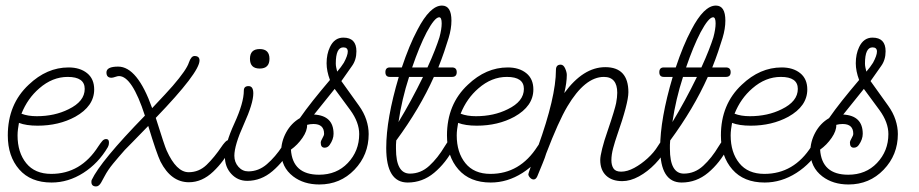

<svg xmlns="http://www.w3.org/2000/svg" viewBox="-20 -642 3297 689"><path d="M165 13Q90 13 49 -34Q8 -81 8 -156Q8 -268 83 -338Q148 -400 226 -400Q267 -400 292.5 -379.5Q318 -359 318 -321Q318 -261 250 -223Q191 -191 115 -191Q74 -191 48 -201Q46 -190 44.5 -178.5Q43 -167 43 -156Q43 -95 74 -56.5Q105 -18 164 -18Q270 -18 333 -117Q341 -129 347 -136Q353 -143 361 -143Q371 -143 371 -131Q371 -124 369.5 -120Q368 -116 367 -114Q333 -56 279 -21.5Q225 13 165 13ZM112 -225Q176 -225 226 -250Q284 -278 284 -323Q284 -366 223 -366Q168 -366 121 -325Q79 -289 57 -234Q80 -225 112 -225Z M325 27Q308 27 308 11Q308 6 309 4Q325 -30 372.5 -87.5Q420 -145 500 -227Q454 -369 407 -369Q402 -369 393.5 -366Q385 -363 380 -363Q362 -363 362 -382Q362 -403 404 -403Q473 -403 526 -254Q581 -312 600 -334Q625 -363 639.5 -384Q654 -405 658 -418Q666 -441 678 -441Q696 -441 696 -425Q696 -382 539 -219Q571 -117 578 -102Q613 -24 657 -24Q694 -24 721.5 -50.5Q749 -77 776 -117Q779 -122 786.5 -130.5Q794 -139 799 -139Q812 -139 812 -123Q812 -117 810 -114Q785 -64 745 -26Q705 12 658 12Q594 12 556 -62Q542 -91 512 -190Q478 -155 457 -133.5Q436 -112 428 -104Q405 -78 386 -55Q367 -32 355 -9L343 13Q335 27 325 27Z M912 -396Q877 -396 877 -431Q877 -466 912 -466Q947 -466 947 -431Q947 -396 912 -396ZM867 7Q833 7 810 -18Q787 -43 787 -80Q787 -125 821 -199Q855 -273 855 -317Q855 -333 872 -333Q889 -333 889 -307Q889 -271 855 -196Q821 -121 821 -83Q821 -60 835.5 -43.5Q850 -27 871 -27Q908 -27 938 -53Q968 -79 993 -117Q1004 -134 1010 -140Q1016 -146 1022 -146Q1035 -146 1035 -136Q1035 -130 1027 -114Q999 -63 958 -28Q917 7 867 7Z M1126 20Q1070 20 1032 -9Q989 -42 989 -98Q989 -134 1007 -167Q1025 -200 1056 -218Q1076 -247 1103 -281Q1130 -315 1164 -355Q1152 -387 1152 -415Q1152 -448 1164 -473Q1180 -507 1212 -507Q1259 -507 1259 -458Q1259 -427 1243 -405L1205 -351L1268 -263Q1286 -238 1294.5 -212Q1303 -186 1303 -161Q1303 -86 1252 -33Q1201 20 1126 20ZM1190 -385Q1204 -401 1214 -417Q1228 -443 1228 -457Q1228 -472 1212 -472Q1185 -472 1185 -414Q1185 -407 1186.5 -400Q1188 -393 1190 -385ZM1125 -15Q1188 -15 1228 -57Q1269 -100 1269 -161Q1269 -203 1237 -247L1181 -323L1107 -231Q1177 -227 1177 -162Q1177 -142 1163 -122Q1156 -112 1145 -112Q1131 -112 1131 -130Q1131 -136 1137 -146Q1143 -156 1143 -162Q1143 -197 1105 -197Q1093 -197 1082 -194Q1083 -173 1065.5 -147.5Q1048 -122 1024 -105Q1030 -15 1125 -15Z M1443 13Q1366 13 1366 -111Q1366 -215 1411 -366H1379Q1363 -366 1363 -383Q1363 -400 1379 -400H1422Q1435 -439 1449 -473Q1463 -507 1478 -535Q1523 -622 1566 -622Q1600 -622 1600 -568Q1600 -539 1590 -506Q1583 -483 1574 -456.5Q1565 -430 1553 -400H1602Q1619 -400 1619 -383Q1619 -366 1602 -366H1537Q1486 -252 1402 -138Q1401 -130 1401 -122.5Q1401 -115 1401 -108Q1401 -19 1451 -19Q1490 -19 1520.5 -47Q1551 -75 1576 -117Q1586 -134 1593 -140Q1600 -146 1604 -146Q1616 -146 1616 -131Q1616 -129 1613.5 -121.5Q1611 -114 1609 -112Q1580 -57 1538 -22Q1496 13 1443 13ZM1459 -400H1514Q1530 -435 1540.5 -462Q1551 -489 1557 -508Q1565 -538 1565 -558Q1565 -580 1556 -580Q1540 -580 1511 -526Q1498 -501 1485 -469.5Q1472 -438 1459 -400ZM1410 -204Q1433 -242 1455 -282.5Q1477 -323 1498 -366H1448Q1435 -326 1425.5 -285.5Q1416 -245 1410 -204Z M1741 13Q1666 13 1625 -34Q1584 -81 1584 -156Q1584 -268 1659 -338Q1724 -400 1802 -400Q1843 -400 1868.5 -379.5Q1894 -359 1894 -321Q1894 -261 1826 -223Q1767 -191 1691 -191Q1650 -191 1624 -201Q1622 -190 1620.5 -178.5Q1619 -167 1619 -156Q1619 -95 1650 -56.5Q1681 -18 1740 -18Q1846 -18 1909 -117Q1917 -129 1923 -136Q1929 -143 1937 -143Q1947 -143 1947 -131Q1947 -124 1945.5 -120Q1944 -116 1943 -114Q1909 -56 1855 -21.5Q1801 13 1741 13ZM1688 -225Q1752 -225 1802 -250Q1860 -278 1860 -323Q1860 -366 1799 -366Q1744 -366 1697 -325Q1655 -289 1633 -234Q1656 -225 1688 -225Z M2213 8Q2176 8 2155 -12Q2134 -32 2134 -68Q2134 -81 2141 -109Q2148 -137 2160 -171Q2174 -212 2181.5 -237Q2189 -262 2191 -272Q2193 -283 2194 -292Q2195 -301 2195 -309Q2195 -366 2147 -366Q2079 -366 2016 -260Q1984 -206 1940 -91Q1936 -77 1927.5 -56.5Q1919 -36 1908 -9Q1903 2 1895 2Q1888 2 1882 -4.5Q1876 -11 1876 -17Q1876 -21 1910 -114Q1975 -294 1975 -391Q1975 -410 1992 -410Q2002 -410 2008 -396.5Q2014 -383 2014 -373Q2014 -346 2005 -308Q2073 -401 2152 -401Q2235 -401 2235 -311Q2235 -272 2194 -155Q2187 -135 2180.5 -111Q2174 -87 2174 -67Q2174 -49 2181.5 -37.5Q2189 -26 2209 -26Q2231 -26 2256 -39.5Q2281 -53 2304 -74Q2327 -95 2341 -118Q2350 -132 2355.5 -139Q2361 -146 2369 -146Q2381 -146 2381 -132Q2381 -130 2379 -123Q2377 -116 2375 -114Q2358 -82 2331 -54Q2304 -26 2273 -9Q2242 8 2213 8Z M2426 13Q2349 13 2349 -111Q2349 -215 2394 -366H2362Q2346 -366 2346 -383Q2346 -400 2362 -400H2405Q2418 -439 2432 -473Q2446 -507 2461 -535Q2506 -622 2549 -622Q2583 -622 2583 -568Q2583 -539 2573 -506Q2566 -483 2557 -456.5Q2548 -430 2536 -400H2585Q2602 -400 2602 -383Q2602 -366 2585 -366H2520Q2469 -252 2385 -138Q2384 -130 2384 -122.5Q2384 -115 2384 -108Q2384 -19 2434 -19Q2473 -19 2503.5 -47Q2534 -75 2559 -117Q2569 -134 2576 -140Q2583 -146 2587 -146Q2599 -146 2599 -131Q2599 -129 2596.5 -121.5Q2594 -114 2592 -112Q2563 -57 2521 -22Q2479 13 2426 13ZM2442 -400H2497Q2513 -435 2523.5 -462Q2534 -489 2540 -508Q2548 -538 2548 -558Q2548 -580 2539 -580Q2523 -580 2494 -526Q2481 -501 2468 -469.5Q2455 -438 2442 -400ZM2393 -204Q2416 -242 2438 -282.5Q2460 -323 2481 -366H2431Q2418 -326 2408.5 -285.5Q2399 -245 2393 -204Z M2724 13Q2649 13 2608 -34Q2567 -81 2567 -156Q2567 -268 2642 -338Q2707 -400 2785 -400Q2826 -400 2851.5 -379.5Q2877 -359 2877 -321Q2877 -261 2809 -223Q2750 -191 2674 -191Q2633 -191 2607 -201Q2605 -190 2603.5 -178.5Q2602 -167 2602 -156Q2602 -95 2633 -56.5Q2664 -18 2723 -18Q2829 -18 2892 -117Q2900 -129 2906 -136Q2912 -143 2920 -143Q2930 -143 2930 -131Q2930 -124 2928.5 -120Q2927 -116 2926 -114Q2892 -56 2838 -21.5Q2784 13 2724 13ZM2671 -225Q2735 -225 2785 -250Q2843 -278 2843 -323Q2843 -366 2782 -366Q2727 -366 2680 -325Q2638 -289 2616 -234Q2639 -225 2671 -225Z M3025 20Q2969 20 2931 -9Q2888 -42 2888 -98Q2888 -134 2906 -167Q2924 -200 2955 -218Q2975 -247 3002 -281Q3029 -315 3063 -355Q3051 -387 3051 -415Q3051 -448 3063 -473Q3079 -507 3111 -507Q3158 -507 3158 -458Q3158 -427 3142 -405L3104 -351L3167 -263Q3185 -238 3193.5 -212Q3202 -186 3202 -161Q3202 -86 3151 -33Q3100 20 3025 20ZM3089 -385Q3103 -401 3113 -417Q3127 -443 3127 -457Q3127 -472 3111 -472Q3084 -472 3084 -414Q3084 -407 3085.5 -400Q3087 -393 3089 -385ZM3024 -15Q3087 -15 3127 -57Q3168 -100 3168 -161Q3168 -203 3136 -247L3080 -323L3006 -231Q3076 -227 3076 -162Q3076 -142 3062 -122Q3055 -112 3044 -112Q3030 -112 3030 -130Q3030 -136 3036 -146Q3042 -156 3042 -162Q3042 -197 3004 -197Q2992 -197 2981 -194Q2982 -173 2964.5 -147.5Q2947 -122 2923 -105Q2929 -15 3024 -15Z"/></svg>

Font: Send Flowers
Style: Regular
Weight: 400
Designer: Robert E. Leuschke
Foundry: Robert E. Leuschke
Version: Version 1.010; ttfautohint (v1.8.4.7-5d5b)